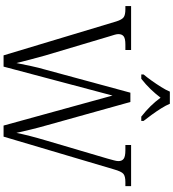

<svg xmlns="http://www.w3.org/2000/svg" viewBox="32 -1003 971 1075"><g transform="rotate(90 517.5 -465.5)"><path d="M100 -631Q90 -663 76.5 -672.5Q63 -682 32 -682H14V-714H260V-682H229Q196 -682 183.5 -672.5Q171 -663 171 -643Q171 -634 174.5 -622Q178 -610 184 -591L291 -232Q304 -186 313.5 -149Q323 -112 333 -72Q341 -112 349.5 -152.5Q358 -193 371 -238L499 -710H551L681 -244Q695 -195 705.5 -151.5Q716 -108 724 -72Q738 -142 766 -236L868 -582Q873 -601 877.5 -617Q882 -633 882 -643Q882 -663 869 -672.5Q856 -682 821 -682H792V-714H1022V-682H999Q967 -682 953.5 -671Q940 -660 928 -617L745 0H683L515 -610L353 0H290ZM397 -784Q413 -803 431.5 -829Q450 -855 467 -882Q484 -909 493 -931H561Q570 -909 587 -882Q604 -855 623 -829Q642 -803 657 -784V-771H633Q600 -797 574.5 -823Q549 -849 527 -879Q504 -849 479 -823Q454 -797 421 -771H397Z"/></g></svg>

Font: Noto Serif Sinhala Light
Style: Regular
Weight: 300
Designer: Jelle Bosma - Monotype Design Team
Foundry: Monotype Imaging Inc.
Version: Version 2.007; ttfautohint (v1.8.4.7-5d5b)